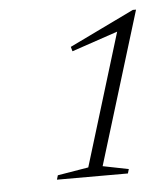

<svg xmlns="http://www.w3.org/2000/svg" viewBox="-38 -712 370 446"><g transform="rotate(-5 147.5 -489.0)"><path d="M152.5 -322 249 -637.5 259 -634.5 139.5 -594 136.5 -604.5 287.5 -677.5H295L186 -322L246 -310L243 -300H77.5L80.5 -310Z"/></g></svg>

Font: Newsreader 24pt ExtraLight
Style: Italic
Weight: 250
Italic angle: -17°
Designer: Hugues Gentile
Foundry: Production Type
Version: Version 1.003